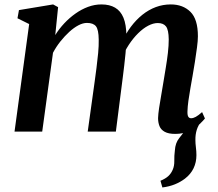

<svg xmlns="http://www.w3.org/2000/svg" viewBox="-20 -580 960 846"><path d="M695.5 246 687 216.5Q709 207.5 721.5 196Q734 184.5 741 168Q748.5 151 748 128.8Q747.5 106.5 750.5 83Q752.5 50 769.2 29.2Q786 8.5 798.5 -8.5L869.5 -48.5Q853.5 -29 847 -8Q840.5 13 841 37.5Q841 51.5 843.2 69.2Q845.5 87 845.5 103.5Q845.5 135 833 161.2Q820.5 187.5 794.5 207.5Q774.5 222.5 750.5 232.2Q726.5 242 695.5 246ZM236 -548.5 223.5 -425.5Q240.5 -453 263.2 -477.2Q286 -501.5 312.5 -520.2Q339 -539 368 -549.8Q397 -560.5 427 -560.5Q463 -560.5 487.2 -546.2Q511.5 -532 524 -501.8Q536.5 -471.5 537 -422Q537.5 -415.5 537 -407.5Q536.5 -399.5 535.8 -390.8Q535 -382 534 -373L516.5 -392.5Q533.5 -431 556.5 -461.8Q579.5 -492.5 607.2 -514.8Q635 -537 666.5 -548.8Q698 -560.5 732.5 -560.5Q786 -560.5 819 -528Q852 -495.5 852 -420Q852 -401 848 -370.8Q844 -340.5 838.8 -307.2Q833.5 -274 828.5 -245.5Q824 -220 819 -191.5Q814 -163 810.2 -136.2Q806.5 -109.5 806 -89Q805.5 -72 809.8 -65.5Q814 -59 822 -59Q831.5 -59 842.5 -65Q853.5 -71 870.5 -86L883 -58Q877 -50 860 -33.5Q843 -17 815.8 -3.5Q788.5 10 752 10Q722.5 10 705.8 0.8Q689 -8.5 682.8 -24.2Q676.5 -40 676.5 -59.5Q677 -77 681 -104Q685 -131 690.5 -161.5Q696 -192 700.5 -221Q705 -249 710.5 -281.8Q716 -314.5 719.8 -347Q723.5 -379.5 723.5 -406.5Q723 -448.5 711.5 -463.5Q700 -478.5 675 -478.5Q655.5 -478.5 633 -466.8Q610.5 -455 588.5 -433.2Q566.5 -411.5 547.5 -382.5Q528.5 -353.5 515.5 -319L536 -391.5Q535.5 -369.5 533 -343.8Q530.5 -318 527.5 -292.2Q524.5 -266.5 521.5 -243L490.5 0H366.5L397 -219.5Q401 -248.5 405.2 -281.2Q409.5 -314 412.5 -346.2Q415.5 -378.5 415 -405Q414.5 -449.5 402.8 -464.2Q391 -479 363 -479Q345.5 -479 325.5 -468.5Q305.5 -458 285.2 -439.5Q265 -421 246.2 -397.5Q227.5 -374 213.5 -347.5L166 0H44L108.5 -474L57 -499.5L63.5 -535.5L214 -560.5Z"/></svg>

Font: Merriweather 36pt SemiBold
Style: Italic
Weight: 600
Italic angle: -7.8°
Version: Version 2.101